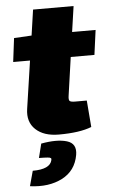

<svg xmlns="http://www.w3.org/2000/svg" viewBox="-60 -671 575 977"><g transform="rotate(-5 227.5 -182.5)"><path d="M317 -374 289 -178Q286 -158 291.5 -152Q297 -146 320 -146H379L390 -10Q329 14 223 14Q146 14 104.5 -25Q63 -64 73 -130L109 -374H23L38 -495L128 -500L147 -631H354L335 -500H455L438 -374ZM111 124 129 52Q210 37 260.5 52Q311 67 301 125Q287 205 218 240.5Q149 276 53 263L74 186Q163 186 173 140Q173 137 173.5 134.5Q174 132 171.5 130Q169 128 165.5 127Q162 126 154.5 125.5Q147 125 136.5 124.5Q126 124 111 124Z"/></g></svg>

Font: Exo 2.0 Black
Style: Italic
Weight: 900
Italic angle: -8°
Designer: Natanael Gama
Version: Version 1.001;PS 001.001;hotconv 1.0.70;makeotf.lib2.5.58329